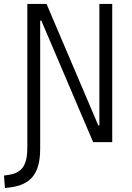

<svg xmlns="http://www.w3.org/2000/svg" viewBox="-57 -713 663 963"><path d="M-32.2 230 -37.1 167.5 -13.7 164.1Q37.1 156.7 58.6 125Q80.1 93.3 80.1 28.3V-693.4H176.3L436 -84H441.4V-693.4H505.9V0H410.2L150.4 -609.4H144.5V33.7Q144.5 125 108.6 171.1Q72.8 217.3 -7.3 227.1Z"/></svg>

Font: CaskaydiaCove NFP Light
Style: Regular
Weight: 300
Designer: Aaron Bell
Foundry: Saja Typeworks
Version: Version 2111.001; VTT 6.35;Nerd Fonts 3.1.1